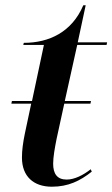

<svg xmlns="http://www.w3.org/2000/svg" viewBox="-20 -696 425 726"><path d="M176 10C238 10 283 -12 327 -47L323 -56C295 -34 262 -17 232 -17C196 -17 181 -39 181 -77C181 -102 187 -136 194 -171L223 -304H322L324 -314H225L272 -526H383L385 -536H274L304 -676H295C252 -575 166 -534 70 -534L68 -526H146L101 -314H25L23 -304H98L74 -191C67 -157 63 -128 63 -100C63 -29 107 10 176 10Z"/></svg>

Font: Noto Serif Display SemiCondensed SemiBold
Style: Italic
Weight: 600
Width: 4
Italic angle: -12°
Designer: Monotype Design Team
Foundry: Monotype Imaging Inc.
Version: Version 2.009